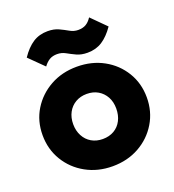

<svg xmlns="http://www.w3.org/2000/svg" viewBox="-131 -808 837 921"><g transform="rotate(-20 288.0 -347.0)"><path d="M288 11Q213 11 152.5 -22.5Q92 -56 57 -114Q22 -172 22 -244Q22 -316 57 -373Q92 -430 152 -463.5Q212 -497 288 -497Q364 -497 424 -464Q484 -431 519 -373.5Q554 -316 554 -244Q554 -172 519 -114Q484 -56 424 -22.5Q364 11 288 11ZM288 -128Q321 -128 346 -142.5Q371 -157 384.5 -183.5Q398 -210 398 -244Q398 -278 384 -303.5Q370 -329 345.5 -343.5Q321 -358 288 -358Q256 -358 231 -343.5Q206 -329 192 -303Q178 -277 178 -243Q178 -210 192 -183.5Q206 -157 231 -142.5Q256 -128 288 -128ZM361 -542Q329 -542 305.5 -553Q282 -564 262.5 -575Q243 -586 220 -586Q197 -586 181 -576.5Q165 -567 151 -548L78 -620Q107 -663 139.5 -684Q172 -705 215 -705Q247 -705 270.5 -694Q294 -683 314 -671.5Q334 -660 356 -660Q380 -660 396 -669.5Q412 -679 425 -699L498 -626Q469 -584 436.5 -563Q404 -542 361 -542Z"/></g></svg>

Font: Outfit Thin
Style: Bold
Weight: 700
Version: Version 1.100;gftools[0.9.27]